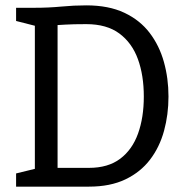

<svg xmlns="http://www.w3.org/2000/svg" viewBox="-20 -696 676 716"><path d="M110 0V-667Q161.5 -667 208.5 -671.5Q255.5 -676 301.7 -676Q385.2 -676 443.5 -648.5Q501.8 -621 538 -573.5Q574.2 -526 591.2 -465Q608.3 -404 608.3 -336Q608.3 -269 591.7 -208Q575 -147 539.4 -100.5Q503.8 -54 447.5 -27Q391.2 0 311.7 0ZM194.7 -70Q194.7 -70 213.2 -70Q231.7 -70 258.8 -70Q285.8 -70 311.7 -70Q383 -70 428.2 -104Q473.3 -138 494.8 -198Q516.3 -258 516.3 -336Q516.3 -415 494.3 -475.5Q472.3 -536 425.2 -571Q378 -606 301.7 -606Q251.8 -606 223.2 -604.2Q194.7 -602.5 194.7 -602.5ZM40 -667H120L124.8 -596.2L40 -617.8ZM40 0V-49.2L125 -70L120 0Z"/></svg>

Font: Epunda Slab Light
Style: Regular
Weight: 300
Designer: Simon Atzbach
Foundry: typofactur
Version: Version 1.102